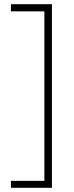

<svg xmlns="http://www.w3.org/2000/svg" viewBox="-20 -735 350 913"><path d="M32 125H191V-681H32V-715H227V158H32Z"/></svg>

Font: Noto Sans Gujarati UI Condensed ExtraLight
Style: Regular
Weight: 200
Width: 3
Designer: Jelle Bosma - Monotype Design Team, Universal Thirst
Foundry: Monotype Imaging Inc.
Version: Version 2.106; ttfautohint (v1.8.4.7-5d5b)